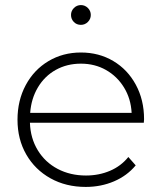

<svg xmlns="http://www.w3.org/2000/svg" viewBox="-20 -733 637 757"><path d="M547 -249H98Q100 -188 129 -140.5Q158 -93 207.5 -67Q257 -41 319 -41Q370 -41 413.5 -59.5Q457 -78 486 -114L515 -81Q481 -40 429.5 -18Q378 4 318 4Q240 4 179 -30Q118 -64 83.5 -124Q49 -184 49 -261Q49 -337 81.5 -397.5Q114 -458 171 -492Q228 -526 299 -526Q370 -526 426.5 -492.5Q483 -459 515.5 -399Q548 -339 548 -263ZM99 -288H499Q496 -344 469 -388Q442 -432 398 -457Q354 -482 299 -482Q244 -482 200 -457.5Q156 -433 129.5 -388.5Q103 -344 99 -288ZM260 -674Q260 -690 271.5 -701.5Q283 -713 299 -713Q315 -713 326.5 -701.5Q338 -690 338 -674Q338 -658 326.5 -646.5Q315 -635 299 -635Q282 -635 271 -646.5Q260 -658 260 -674Z"/></svg>

Font: Montserrat Atlas Light
Style: Regular
Weight: 300
Designer: Julieta Ulanovsky
Foundry: Julieta Ulanovsky
Version: Version 7.200